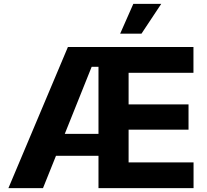

<svg xmlns="http://www.w3.org/2000/svg" viewBox="-20 -970 1069 990"><path d="M23.4 0H201.7L268.6 -166.5H487.8V0H978V-132.8H643.1V-301.3H952.1V-431.6H643.1V-594.7H977.5V-727.5H330.1ZM599.6 -796.4H709.5L811.5 -950.2H667.5ZM314 -279.8 452.6 -625.5H487.8V-279.8Z"/></svg>

Font: Raveo
Style: Bold
Weight: 700
Designer: Jakub Foglar, Rasmus Andersson (Inter)
Foundry: Jakubfoglar.com
Version: Version 1.100;Glyphs 3.2.3 (3260)